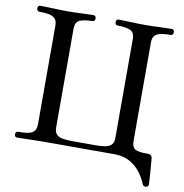

<svg xmlns="http://www.w3.org/2000/svg" viewBox="-92 -814 997 1041"><g transform="rotate(10 406.0 -293.5)"><path d="M780 140Q775 141 769.5 139Q764 137 761 130Q749 99 726 68Q703 37 667.5 16.5Q632 -4 580 -4H195Q156 -4 113.5 -2.5Q71 -1 46 -1Q32 -1 32 -17Q32 -33 46 -33Q74 -33 96 -36Q118 -39 131.5 -51.5Q145 -64 145 -92V-635Q145 -663 131.5 -675Q118 -687 96 -690.5Q74 -694 46 -694Q39 -694 35.5 -699Q32 -704 32 -710Q32 -717 35.5 -722Q39 -727 46 -727Q71 -727 113.5 -725Q156 -723 195 -723Q236 -723 275 -725Q314 -727 339 -727Q346 -727 349.5 -722Q353 -717 353 -710Q353 -704 349.5 -699Q346 -694 339 -694Q300 -694 272.5 -684.5Q245 -675 245 -635V-92Q245 -64 259 -52Q273 -40 296.5 -37Q320 -34 347 -34H470Q497 -34 520 -37Q543 -40 557 -52Q571 -64 571 -92V-635Q571 -675 544 -684.5Q517 -694 477 -694Q470 -694 466.5 -699Q463 -704 463 -710Q463 -717 466.5 -722Q470 -727 477 -727Q503 -727 542 -725Q581 -723 620 -723Q660 -723 702.5 -725Q745 -727 770 -727Q777 -727 780.5 -722Q784 -717 784 -710Q784 -704 780.5 -699Q777 -694 770 -694Q743 -694 720.5 -690.5Q698 -687 684.5 -675Q671 -663 671 -635V-92Q671 -58 690 -47.5Q709 -37 757 -38Q782 -39 784 -15Q785 -6 786.5 15.5Q788 37 790 61Q792 85 793 103.5Q794 122 794 126Q794 137 780 140Z"/></g></svg>

Font: Zen Old Mincho Medium
Style: Regular
Weight: 500
Designer: Yoshimichi Ohira
Foundry: Positype
Version: Version 1.500